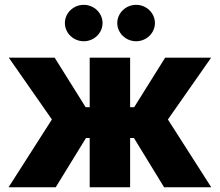

<svg xmlns="http://www.w3.org/2000/svg" viewBox="-20 -789 926 809"><path d="M16.1 0H214.8L342.3 -207.5H357.9V0H528.3V-207.5H544.4L671.4 0H870.1L687.5 -285.6L869.6 -545.9H675.8L545.4 -337.4H528.3V-545.9H357.9V-337.4H340.8L210.4 -545.9H17.1L198.7 -285.6ZM333 -615.2C376.5 -615.2 412.1 -649.9 412.1 -691.9C412.1 -733.9 376.5 -768.6 333 -768.6C289.1 -768.6 253.4 -733.9 253.4 -691.9C253.4 -649.9 289.1 -615.2 333 -615.2ZM553.7 -615.2C597.2 -615.2 632.8 -649.9 632.8 -691.9C632.8 -733.9 597.2 -768.6 553.7 -768.6C509.8 -768.6 474.1 -733.9 474.1 -691.9C474.1 -649.9 509.8 -615.2 553.7 -615.2Z"/></svg>

Font: Inter ExtraBold
Style: Regular
Weight: 800
Designer: Rasmus Andersson
Foundry: rsms
Version: Version 4.001;git-9221beed3